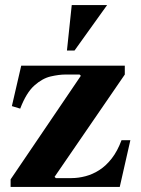

<svg xmlns="http://www.w3.org/2000/svg" viewBox="-20 -740 560 760"><path d="M461 -185H496L454 0H22V-30L300 -440L295 -445H239Q214 -445 181 -437.5Q148 -430 116 -401.5Q84 -373 60 -310L27 -320L64 -480H474V-445L196 -40L201 -35H263Q290 -35 318.5 -42.5Q347 -50 373.5 -67Q400 -84 422.5 -113Q445 -142 461 -185ZM245 -540 264 -720H404L275 -540Z"/></svg>

Font: Brygada 1918
Style: Regular
Weight: 400
Designer: Mateusz Machalski | Borys Kosmynka | Przemek Hoffer
Foundry: NIEPODLEGLA 2018
Version: Version 3.006